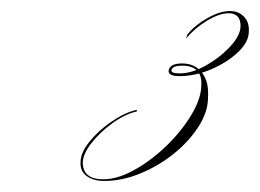

<svg xmlns="http://www.w3.org/2000/svg" viewBox="-20 -475 471 348"><path d="M310 -360Q333 -360 346 -343.5Q359 -327 357 -298Q357 -272 339.5 -245Q322 -218 294.5 -196Q267 -174 234 -160.5Q201 -147 169 -147Q149 -147 137 -156Q125 -165 126 -181Q126 -198 142 -218Q158 -238 182 -254.5Q206 -271 228 -276V-273Q206 -268 183.5 -251.5Q161 -235 146 -216Q131 -197 130 -181Q130 -150 167 -150Q193 -150 223.5 -167Q254 -184 281.5 -210.5Q309 -237 327 -267Q345 -297 345 -322Q346 -356 310 -356Q294 -356 291 -349Q288 -342 306 -342Q328 -342 353.5 -356.5Q379 -371 397.5 -391Q416 -411 416 -428Q416 -451 394 -451Q378 -451 356 -438Q334 -425 317 -405L320 -413Q334 -430 356.5 -442.5Q379 -455 397 -455Q412 -455 422 -445Q432 -435 431 -418Q431 -399 411.5 -380.5Q392 -362 363 -349.5Q334 -337 305 -337Q283 -337 286 -348.5Q289 -360 310 -360Z"/></svg>

Font: Ballet
Style: Regular
Weight: 400
Designer: Maximiliano R. Sproviero
Foundry: Omnibus-Type
Version: Version 1.100